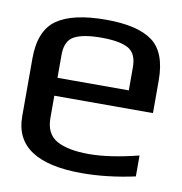

<svg xmlns="http://www.w3.org/2000/svg" viewBox="-63 -553 589 623"><g transform="rotate(10 231.0 -242.0)"><path d="M238 -494Q342 -494 391 -458Q440 -422 440 -329V-222H115V-149Q115 -96 152 -75.5Q189 -55 258 -55Q326 -55 421 -79V-10Q329 10 246 10Q24 10 24 -138V-329Q24 -421 76.5 -457.5Q129 -494 238 -494ZM115 -357V-281H350V-357Q350 -403 321.5 -418.5Q293 -434 233 -434Q173 -434 144 -418.5Q115 -403 115 -357Z"/></g></svg>

Font: Gamestation Display
Style: Regular
Weight: 400
Designer: Jonas Hecksher
Foundry: Jonas Hecksher, Playtypeª, e-types AS
Version: Version 1.003